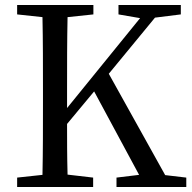

<svg xmlns="http://www.w3.org/2000/svg" viewBox="-20 -753 771 773"><path d="M645 -48 418 -456 604 -682 708 -695V-733H457V-695L544 -680L250 -318V-393C250 -491 250 -589 252 -684L356 -695V-733H49V-695L151 -684C153 -588 153 -491 153 -393V-339C153 -241 153 -145 151 -49L49 -38V0H355V-38L252 -50C250 -123 250 -193 250 -254L359 -385L540 -49L449 -38V0H730V-38Z"/></svg>

Font: Source Han Serif JP Medium
Style: Regular
Weight: 500
Designer: Ryoko NISHIZUKA 西塚涼子 (kana & ideographs); Frank Grießhammer (Latin, Greek & Cyrillic); Wenlong ZHANG 张文龙 (bopomofo); San
Foundry: Adobe Systems Incorporated
Version: Version 1.001;PS 1.001;hotconv 16.6.54;makeotf.lib2.5.65590